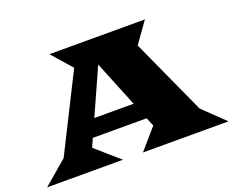

<svg xmlns="http://www.w3.org/2000/svg" viewBox="-142 -890 1312 1081"><g transform="rotate(-20 514.5 -350.0)"><path d="M114.3 -122.6 344.2 -580.6 239.3 -700.2H811.5L723.1 -576.2L929.2 -123.5L1057.6 0H544.9L651.4 -122.6L630.4 -173.8H308.1L285.2 -122.6L425.3 0H-29.3ZM589.4 -275.9 477.5 -551.3 354 -275.9Z"/></g></svg>

Font: Goblin One
Style: Regular
Weight: 400
Designer: Riccardo De Franceschi
Foundry: Sorkin Type Co.
Version: Version 1.001